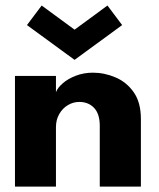

<svg xmlns="http://www.w3.org/2000/svg" viewBox="-20 -692 589 712"><path d="M324.5 -422.5Q367.5 -422.5 408.5 -405Q449.5 -387.5 476 -349.8Q502.5 -312 502.5 -250.5V0H350V-225.5Q350 -269.5 329 -291.8Q308 -314 274 -314Q251.5 -314 231.8 -302.2Q212 -290.5 199.8 -269.2Q187.5 -248 187.5 -220.5V0H35.5V-410.5H187.5V-350Q193.5 -366.5 212.8 -383.2Q232 -400 261.2 -411.2Q290.5 -422.5 324.5 -422.5ZM256.5 -470 80 -599 134.5 -671.5 256.5 -582 378.5 -671.5 433 -599Z"/></svg>

Font: League Spartan Thin
Style: Bold
Weight: 700
Version: Version 2.002